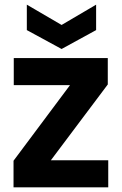

<svg xmlns="http://www.w3.org/2000/svg" viewBox="-20 -803 523 823"><path d="M442 -441 198 -116H444V0H38V-114L280 -438H39V-554H442ZM392 -783V-674L244 -593L95 -674V-783L244 -696Z"/></svg>

Font: Parkinsans SemiBold
Style: Regular
Weight: 600
Designer: Red Stone, Indian Type Foundry
Foundry: Indian Type Foundry
Version: Version 1.000